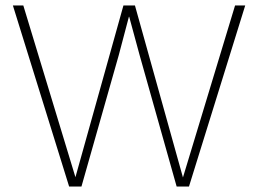

<svg xmlns="http://www.w3.org/2000/svg" viewBox="-20 -680 941 700"><path d="M232 0 27 -660H65L255 -34L430 -660H472L647 -33L837 -660H874L669 0H624L489 -479L451 -619H450L413 -479L277 0Z"/></svg>

Font: Kantumruy Pro ExtraLight
Style: Regular
Weight: 250
Version: Version 1.002